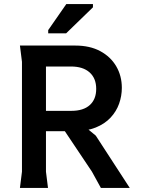

<svg xmlns="http://www.w3.org/2000/svg" viewBox="-20 -924 702 944"><path d="M78 0 88 -80V-620L78 -700H350Q422 -700 473 -672.5Q524 -645 551.5 -598Q579 -551 579 -492Q579 -452 565.5 -414Q552 -376 523.5 -345.5Q495 -315 450.5 -297Q406 -279 343 -279H206V-80L216 0ZM476 0 432 -80 268 -325H369L451 -257L618 0ZM206 -379H331Q390 -379 421.5 -407.5Q453 -436 453 -487Q453 -539 420.5 -568Q388 -597 329 -597H206ZM217 -760V-776L306 -904H437V-888L305 -760Z"/></svg>

Font: AR One Sans SemiBold
Style: Regular
Weight: 600
Designer: Niteesh Yadav
Foundry: Niteesh Yadav
Version: Version 1.001;gftools[0.9.33]